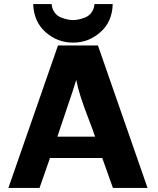

<svg xmlns="http://www.w3.org/2000/svg" viewBox="-20 -917 773 937"><path d="M142 -897H232Q234 -873 246.5 -856Q259 -839 277 -832Q295 -825 309.5 -822Q324 -819 337 -819Q349 -819 363.5 -822Q378 -825 396 -832Q414 -839 426.5 -856Q439 -873 441 -897H530Q528 -811 470 -760Q412 -709 337 -709Q260 -709 202.5 -760Q145 -811 142 -897ZM21 0 263 -695H458L700 0H531L479 -146H224L173 0ZM260 -250H444Q435 -278 412 -337.5Q389 -397 374 -443.5Q359 -490 352 -527Q346 -506 335.5 -474.5Q325 -443 303.5 -379.5Q282 -316 260 -250Z"/></svg>

Font: Coval
Style: Black
Weight: 1000
Foundry: Context Ltd
Version: Version 001.000